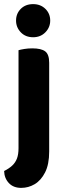

<svg xmlns="http://www.w3.org/2000/svg" viewBox="-24 -718 320 933"><path d="M-4 113Q20 101 35.5 86.5Q51 72 58.5 52Q66 32 66 2V-249H215V18Q215 81 195 120Q175 159 144.5 177Q114 195 79 195Q41 195 19 171.5Q-3 148 -4 113ZM54 -618Q54 -652 77 -675Q100 -698 137 -698Q173 -698 196.5 -675Q220 -652 220 -618Q220 -585 196.5 -561Q173 -537 137 -537Q100 -537 77 -561Q54 -585 54 -618ZM215 -184 66 -187V-474Q76 -477 94 -480Q112 -483 133 -483Q176 -483 195.5 -468.5Q215 -454 215 -413Z"/></svg>

Font: Baloo Bhaijaan 2
Style: Bold
Weight: 700
Designer: Sanskriti Dholi, Noopur Datye and Ek Type
Foundry: Ek Type
Version: Version 1.701